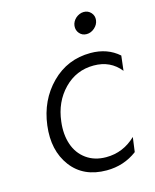

<svg xmlns="http://www.w3.org/2000/svg" viewBox="-107 -766 684 849"><g transform="rotate(-15 234.5 -341.5)"><path d="M346 -595Q326 -595 313.5 -609.5Q301 -624 303 -644Q304 -654 309 -663Q314 -672 321.5 -678.5Q329 -685 338.5 -689Q348 -693 358 -693Q378 -693 391 -678.5Q404 -664 401.5 -644Q399 -624 382.5 -609.5Q366 -595 346 -595ZM276 10Q170 10 114.5 -64Q59 -138 73 -250Q87 -362 160.5 -436Q234 -510 340 -510Q417 -510 469 -464L461 -396Q416 -453 339 -453Q259 -453 203 -395.5Q147 -338 137 -250Q130 -193 145.5 -147Q161 -101 198.5 -74Q236 -47 289 -47Q367 -47 425 -103L416 -36Q355 10 276 10Z"/></g></svg>

Font: Orkney Light
Style: LightItalic
Weight: 300
Designer: Samuel Oakes and Alfredo Marco Pradil
Foundry: Alfredo Marco Pradil
Version: 1.0; ttfautohint (v1.5)